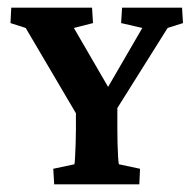

<svg xmlns="http://www.w3.org/2000/svg" viewBox="-20 -480 503 500"><path d="M416.5 -407.2 249.5 -141.1 285.6 -221.2V-142.6Q285.6 -125.5 286.1 -105.7Q286.6 -85.9 287.6 -70.8Q288.6 -55.7 289.6 -52.2L344.7 -40.5L342.8 0H121.1L118.7 -40.5L173.8 -52.2Q174.8 -55.7 175.5 -70.8Q176.3 -85.9 177 -105.7Q177.7 -125.5 177.7 -142.6V-221.2L203.6 -141.1L46.9 -407.2L7.3 -419.9L9.3 -460H219.7L222.2 -419.9L172.4 -407.2L271 -237.3H252L350.6 -407.2L295.4 -419.9L297.9 -460H454.1L456.5 -419.9Z"/></svg>

Font: Lateef
Style: Bold
Weight: 700
Designer: SIL International
Foundry: SIL International
Version: Version 4.200